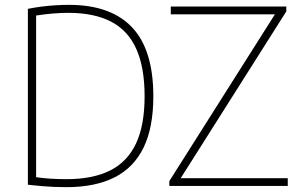

<svg xmlns="http://www.w3.org/2000/svg" viewBox="-20 -767 1238 792"><path d="M254 5Q228 5 203.8 4Q179.5 3 153.5 0.8Q127.5 -1.5 95 -5V-730.5Q122.5 -736 151.5 -739.8Q180.5 -743.5 209 -745.2Q237.5 -747 264.5 -747Q437 -747 524.8 -654.2Q612.5 -561.5 612.5 -370Q612.5 -240.5 572 -157.8Q531.5 -75 451.8 -35Q372 5 254 5ZM255 -28Q362.5 -28 433.8 -63.5Q505 -99 540.8 -174.5Q576.5 -250 576.5 -370Q576.5 -489 542.2 -565.2Q508 -641.5 438 -677.8Q368 -714 262 -714Q230.5 -714 197.5 -711.2Q164.5 -708.5 129 -703V-36Q158 -32 187.8 -30Q217.5 -28 255 -28ZM678.5 0V-20L1122 -720.5L1129 -708H684.5V-740H1161V-720L717.5 -19.5L710.5 -32H1167V0Z"/></svg>

Font: Encode Sans SC Thin
Style: Regular
Weight: 250
Designer: Multiple Designers
Foundry: Impallari Type
Version: Version 3.002